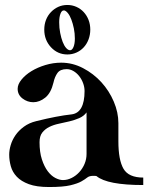

<svg xmlns="http://www.w3.org/2000/svg" viewBox="-20 -761 612 772"><path d="M251 -741Q270 -741 287 -733.5Q304 -726 316.5 -712.5Q329 -699 336 -681Q343 -663 343 -642Q343 -621 336 -602.5Q329 -584 316.5 -570.5Q304 -557 287 -549.5Q270 -542 251 -542Q212 -542 185 -571Q158 -600 158 -642Q158 -663 165 -681Q172 -699 185 -712.5Q198 -726 214.5 -733.5Q231 -741 251 -741ZM239 -719H236Q228 -719 223 -705.5Q218 -692 218 -671Q218 -649 222 -628.5Q226 -608 232 -592.5Q238 -577 246 -568Q254 -559 262 -559Q270 -559 275.5 -572Q281 -585 281 -606Q281 -627 277 -646.5Q273 -666 267 -682Q261 -698 253.5 -707.5Q246 -717 239 -719ZM456 -193Q456 -118 476.5 -82.5Q497 -47 556 -47V-17Q411 -17 368 -53Q365 -54 361.5 -54Q358 -54 355 -54Q339 -54 330.5 -47Q322 -40 307 -31.5Q292 -23 263 -16Q234 -9 177 -9Q127 -9 96 -20.5Q65 -32 47.5 -50.5Q30 -69 23.5 -92.5Q17 -116 17 -139Q17 -157 23 -177.5Q29 -198 42 -217Q55 -236 76 -251.5Q97 -267 126 -274Q211 -295 267 -301Q320 -307 320 -395Q320 -411 314 -427Q308 -443 298 -455.5Q288 -468 275 -475.5Q262 -483 248 -483Q222 -483 211 -467.5Q200 -452 195 -429Q185 -387 162 -368.5Q139 -350 114 -350Q90 -350 70.5 -365Q51 -380 51 -404Q51 -422 66.5 -441Q82 -460 106.5 -475Q131 -490 162.5 -499.5Q194 -509 226 -509Q272 -509 314 -487Q356 -465 387.5 -430.5Q419 -396 437.5 -352.5Q456 -309 456 -266ZM328 -309Q317 -294 298.5 -286Q280 -278 259 -273Q238 -268 216.5 -263.5Q195 -259 178 -250.5Q161 -242 150 -228Q139 -214 139 -189Q139 -149 148.5 -120Q158 -91 172 -72.5Q186 -54 202.5 -45.5Q219 -37 233 -37Q251 -37 268 -45.5Q285 -54 298.5 -68.5Q312 -83 320 -102Q328 -121 328 -142Z"/></svg>

Font: CatShop
Style: Regular
Weight: 400
Designer: Peter Wiegel
Foundry: Peter Wiegel
Version: Version 1.000 2009 initial release